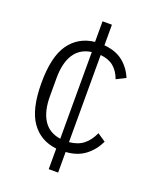

<svg xmlns="http://www.w3.org/2000/svg" viewBox="-138 -708 735 903"><g transform="rotate(20 229.0 -256.0)"><path d="M217 114V11Q136 2 91 -61.5Q46 -125 46 -256Q46 -387 91 -450.5Q136 -514 217 -523V-626H264V-523Q322 -518 358.5 -489Q395 -460 414 -414L368 -391Q354 -429 329 -449.5Q304 -470 263 -474V-38Q306 -42 333.5 -63.5Q361 -85 379 -125L420 -97Q398 -51 360 -22Q322 7 264 11V114ZM105 -211Q105 -135 133.5 -91Q162 -47 219 -39V-473Q162 -465 133.5 -421Q105 -377 105 -301Z"/></g></svg>

Font: IBM Plex Sans Cond Light
Style: Regular
Weight: 300
Width: 3
Designer: Mike Abbink, Paul van der Laan, Pieter van Rosmalen
Foundry: Bold Monday
Version: Version 1.3